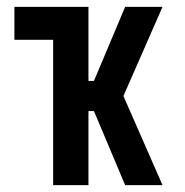

<svg xmlns="http://www.w3.org/2000/svg" viewBox="-20 -540 540 560"><path d="M454 0H345L254 -216H238V0H135V-424H22V-520H238V-304H254L345 -520H454L340 -260Z"/></svg>

Font: Iosevka Term
Style: Bold
Weight: 700
Monospace: yes
Designer: Belleve Invis
Foundry: Belleve Invis
Version: Version 30.0.1